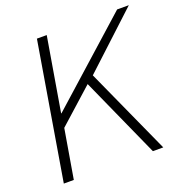

<svg xmlns="http://www.w3.org/2000/svg" viewBox="-130 -840 914 956"><g transform="rotate(-20 327.5 -362.0)"><path d="M168 -724H220L154 -333H156L593 -724H655L367 -457L574 0H519L328 -425L144 -260L100 0H47Z"/></g></svg>

Font: Nebula Sans Light
Style: Regular
Weight: 300
Italic angle: -9°
Designer: Paul D. Hunt for Adobe (as Source Sans)
Foundry: Nebula Entertainment & Broadcasting LLC
Version: Version 1.010